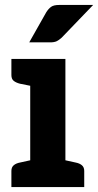

<svg xmlns="http://www.w3.org/2000/svg" viewBox="-20 -755 396 775"><path d="M102 0V-517H244V0ZM26 0V-65Q26 -80 35.5 -88Q45 -96 61 -99L111 -110L124 0ZM222 0 235 -110 285 -99Q301 -96 310.5 -88Q320 -80 320 -65V0ZM124 -517 111 -407 61 -417Q45 -421 35.5 -428.5Q26 -436 26 -452V-517ZM98 -584 167 -706Q176 -720 186.5 -727.5Q197 -735 219 -735H356L229 -603Q218 -593 208.5 -588.5Q199 -584 182 -584Z"/></svg>

Font: Aleo ExtraBold
Style: Regular
Weight: 800
Designer: Alessio Laiso
Foundry: Alessio Laiso
Version: Version 2.001;gftools[0.9.29]